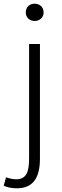

<svg xmlns="http://www.w3.org/2000/svg" viewBox="-58 -772 336 1043"><path d="M33 251C120 251 159 196 159 90V-533H100V88C100 155 89 202 30 202C9 202 -11 196 -25 191L-38 237C-21 245 6 251 33 251ZM130 -658C157 -658 179 -677 179 -704C179 -734 157 -752 130 -752C103 -752 82 -734 82 -704C82 -677 103 -658 130 -658Z"/></svg>

Font: Noto Sans CJK Light
Style: Regular
Weight: 300
Designer: Ryoko NISHIZUKA (kana & ideographs); Paul D. Hunt (Latin, Greek & Cyrillic); Wenlong ZHANG (bopomofo); Sandoll Communica
Foundry: Adobe Systems Incorporated
Version: Version 1.000;PS 1;hotconv 1.0.78;makeotf.lib2.5.61930